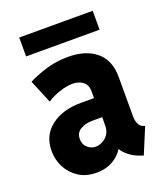

<svg xmlns="http://www.w3.org/2000/svg" viewBox="-132 -795 765 891"><g transform="rotate(-20 250.0 -349.0)"><path d="M191.4 7.8Q140.6 7.8 104.2 -15.6Q67.9 -39.1 48.3 -76.9Q28.8 -114.7 28.8 -158.7Q28.8 -234.4 85.4 -278.1Q142.1 -321.8 232.9 -321.8H318.8V-225.6H253.4Q220.2 -225.6 195.6 -210.9Q170.9 -196.3 170.9 -166Q170.9 -138.7 188.7 -122.8Q206.5 -106.9 229 -106.9Q244.6 -106.9 262 -115.5Q279.3 -124 291.3 -141.4Q303.2 -158.7 303.2 -186.5V-253.4L297.9 -274.9V-356.4Q297.9 -386.7 277.6 -402.6Q257.3 -418.5 227.1 -418.5Q196.3 -418.5 159.9 -406Q123.5 -393.6 99.1 -376.5L51.3 -492.2Q85.9 -510.3 137.7 -526.6Q189.5 -543 249 -543Q336.9 -543 387.9 -500.2Q439 -457.5 439 -374V-180.7Q439 -158.7 446 -143.6Q453.1 -128.4 466.3 -123L476.6 -119.1L423.8 7.8L406.7 2Q369.1 -11.2 343.5 -36.4Q317.9 -61.5 313 -87.4L349.1 -60.5H283.2L329.1 -73.7Q316.4 -40 279.5 -16.1Q242.7 7.8 191.4 7.8ZM67.9 -611.3V-704.6H430.7V-611.3Z"/></g></svg>

Font: Reddit Sans Condensed ExtraBold
Style: Regular
Weight: 800
Designer: Stephen Hutchings
Foundry: Reddit
Version: Version 1.014